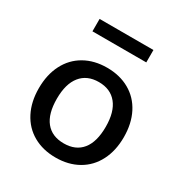

<svg xmlns="http://www.w3.org/2000/svg" viewBox="-163 -810 891 939"><g transform="rotate(30 282.0 -340.5)"><path d="M42 -246Q42 -323 71.5 -380.5Q101 -438 155.5 -469Q210 -500 282 -500Q354 -500 408.5 -469Q463 -438 492.5 -380.5Q522 -323 522 -246Q522 -170 492.5 -112.5Q463 -55 408.5 -24Q354 7 282 7Q210 7 155.5 -24Q101 -55 71.5 -112.5Q42 -170 42 -246ZM420 -246Q420 -330 384 -374.5Q348 -419 282 -419Q216 -419 180 -374.5Q144 -330 144 -246Q144 -161 179.5 -117Q215 -73 282 -73Q349 -73 384.5 -117Q420 -161 420 -246ZM130 -618V-688H434V-618Z"/></g></svg>

Font: wassup Sans
Style: Medium
Weight: 600
Version: Version 2.001